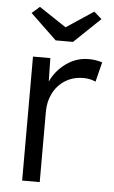

<svg xmlns="http://www.w3.org/2000/svg" viewBox="-53 -779 486 816"><g transform="rotate(5 189.5 -371.0)"><path d="M73 -529H147L149 -429Q171 -477 214.5 -508Q258 -539 310 -539Q341 -539 368 -530L347 -446Q324 -457 295 -457Q251 -457 217.5 -436Q184 -415 166 -379.5Q148 -344 148 -302V0H73ZM200 -665 316 -742 349 -713 237 -606H163L51 -713L84 -742Z"/></g></svg>

Font: Lexend HM
Style: Regular
Weight: 400
Designer: Bonnie Shaver-Troup, Thomas Jockin, Octavio Pardo
Foundry: Lexend
Version: Version 1.091